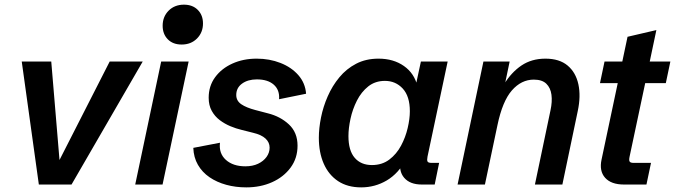

<svg xmlns="http://www.w3.org/2000/svg" viewBox="-20 -791 2894 823"><path d="M146.5 0 73.2 -527.3H199.7L237.8 -72.3H218.3L450.2 -527.3H591.8L286.6 0Z M788.6 -527.3 676.8 0H559.6L670.9 -527.3ZM758.8 -600.1Q721.2 -600.1 699.2 -622.6Q677.2 -645 677.2 -680.7Q677.2 -719.7 702.9 -745.4Q728.5 -771 768.6 -771Q805.7 -771 827.9 -748.5Q850.1 -726.1 850.1 -690.4Q850.1 -651.9 824.5 -626Q798.8 -600.1 758.8 -600.1Z M1035.6 12.2Q990.2 12.2 950 1.2Q909.7 -9.8 878.2 -31.2Q846.7 -52.7 828.4 -84.5Q810.1 -116.2 808.6 -157.2L922.9 -179.2Q917.5 -133.3 948.2 -105.7Q979 -78.1 1031.7 -78.1Q1063 -78.1 1086.2 -89.1Q1109.4 -100.1 1122.6 -118.4Q1135.7 -136.7 1135.7 -158.2Q1135.7 -180.7 1118.2 -197Q1100.6 -213.4 1065.4 -221.7L1015.1 -234.4Q992.2 -239.7 967.5 -250Q942.9 -260.3 921.9 -276.1Q900.9 -292 887.7 -315.7Q874.5 -339.4 874.5 -372.1Q874.5 -422.4 902.1 -460Q929.7 -497.6 976.3 -518.6Q1022.9 -539.6 1080.1 -539.6Q1135.3 -539.6 1182.1 -521.2Q1229 -502.9 1258.8 -469Q1288.6 -435.1 1292 -389.2L1176.3 -365.7Q1179.2 -405.3 1153.6 -428Q1127.9 -450.7 1081.1 -450.7Q1042.5 -450.7 1017.6 -432.6Q992.7 -414.6 992.7 -383.8Q992.7 -358.9 1014.2 -344.2Q1035.6 -329.6 1074.7 -319.3L1128.4 -305.2Q1181.6 -292 1218.5 -257.6Q1255.4 -223.1 1255.4 -166.5Q1255.4 -112.8 1225.6 -72.5Q1195.8 -32.2 1146.2 -10Q1096.7 12.2 1035.6 12.2Z M1528.3 12.2Q1469.7 12.2 1429.2 -14.6Q1388.7 -41.5 1367.7 -89.4Q1346.7 -137.2 1346.7 -200.7Q1346.7 -241.2 1356 -287.4Q1365.2 -333.5 1384.8 -378.2Q1404.3 -422.9 1434.6 -459.5Q1464.8 -496.1 1506.6 -517.8Q1548.3 -539.6 1602.5 -539.6Q1666.5 -539.6 1711.4 -508.1Q1756.3 -476.6 1769.5 -420.9L1759.8 -414.1L1784.2 -527.3H1898.9L1812.5 -119.6Q1809.6 -105 1812.5 -98.9Q1815.4 -92.8 1830.1 -92.8H1862.3L1843.3 0H1788.1Q1737.3 0 1712.4 -29.1Q1687.5 -58.1 1697.8 -107.4L1702.1 -127.9L1722.2 -110.4Q1688.5 -47.4 1637.9 -17.6Q1587.4 12.2 1528.3 12.2ZM1574.2 -83.5Q1617.7 -83.5 1648.7 -106.9Q1679.7 -130.4 1699 -166.5Q1718.3 -202.6 1727.5 -242.2Q1736.8 -281.7 1736.8 -314Q1736.8 -378.4 1706.3 -411.4Q1675.8 -444.3 1629.9 -444.3Q1588.4 -444.3 1558.6 -420.7Q1528.8 -397 1510 -359.9Q1491.2 -322.8 1482.4 -282Q1473.6 -241.2 1473.6 -207.5Q1473.6 -145.5 1500.5 -114.5Q1527.3 -83.5 1574.2 -83.5Z M1941.4 0 2052.2 -527.3H2164.6L2139.6 -407.7L2140.6 -429.7Q2171.9 -481 2215.3 -510.3Q2258.8 -539.6 2317.9 -539.6Q2377.9 -539.6 2413.1 -510Q2448.2 -480.5 2459.2 -429.7Q2470.2 -378.9 2456.5 -314.9L2390.6 0H2272.9L2339.8 -318.8Q2347.7 -355.5 2343.8 -385Q2339.8 -414.6 2321.8 -432.1Q2303.7 -449.7 2268.1 -449.7Q2214.8 -449.7 2174.3 -403.6Q2133.8 -357.4 2112.3 -254.4L2058.6 0Z M2654.8 0Q2599.6 0 2573.7 -29.1Q2547.9 -58.1 2558.6 -107.4L2627.9 -434.6H2551.8L2571.3 -527.3H2647.5L2669.9 -633.3L2793.5 -662.1L2765.1 -527.3H2853.5L2834 -434.6H2745.6L2678.7 -119.6Q2675.3 -104 2679 -98.4Q2682.6 -92.8 2696.3 -92.8H2770.5L2751 0Z"/></svg>

Font: Schibsted Grotesk SemiBold
Style: Italic
Weight: 600
Italic angle: -12°
Designer: Bakken & Baeck AS, Henrik Kongsvoll
Foundry: Schibsted ASA
Version: Version 1.100;gftools[0.9.25]